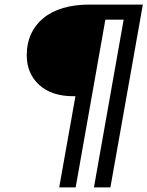

<svg xmlns="http://www.w3.org/2000/svg" viewBox="-20 -720 645 840"><path d="M239 100 310 -299H302Q205 -299 151 -349Q97 -399 97 -478Q97 -580 169 -640Q241 -700 373 -700H605L463 100H391L521 -634H441L311 100Z"/></svg>

Font: DM Mono Medium
Style: Italic
Weight: 500
Italic angle: -10°
Designer: Colophon Foundry
Foundry: Colophon Foundry
Version: Version 1.000; ttfautohint (v1.8.2.53-6de2)